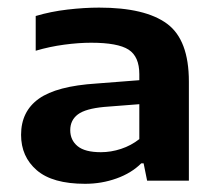

<svg xmlns="http://www.w3.org/2000/svg" viewBox="-20 -768 558 492"><path d="M198 -297Q114.5 -297 74.2 -331.8Q34 -366.5 34 -422.5Q34 -482.5 79.5 -515Q125 -547.5 227.5 -554L337 -562.5V-578Q337 -623 309.5 -640.8Q282 -658.5 213.5 -658.5Q181.5 -658.5 144.2 -653.5Q107 -648.5 71.5 -638V-727Q110 -738.5 153 -743.5Q196 -748.5 234 -748.5Q352 -748.5 408 -707.2Q464 -666 464 -559V-305H357L348 -349.5H342Q317 -324.5 278.8 -310.8Q240.5 -297 198 -297ZM160 -434.5Q160 -409 178.8 -393.5Q197.5 -378 238.5 -378Q264.5 -378 290.2 -386.5Q316 -395 337 -411.5V-501L247 -494Q199 -489.5 179.5 -474.8Q160 -460 160 -434.5Z"/></svg>

Font: Encode Sans Expanded SemiBold
Style: Regular
Weight: 600
Width: 7
Designer: Multiple Designers
Foundry: Impallari Type
Version: Version 3.000; ttfautohint (v1.8.3) -l 8 -r 50 -G 200 -x 14 